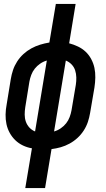

<svg xmlns="http://www.w3.org/2000/svg" viewBox="-20 -755 540 980"><path d="M109 205 143 2Q119 -2 97 -12.5Q75 -23 58 -39.5Q41 -56 29.5 -77Q18 -98 13 -121.5Q8 -145 8.5 -170.5Q9 -196 14 -222L35 -351Q39 -375 46.5 -397.5Q54 -420 67.5 -441Q81 -462 99.5 -479Q118 -496 140 -508Q162 -520 185 -527Q208 -534 232 -538L265 -735H366L333 -534Q356 -528 378 -517.5Q400 -507 417 -491Q434 -475 445.5 -453.5Q457 -432 462 -408.5Q467 -385 466.5 -359.5Q466 -334 462 -308L440 -179Q436 -155 428.5 -132.5Q421 -110 407.5 -89Q394 -68 375.5 -51Q357 -34 335 -22Q313 -10 290 -3.5Q267 3 243 6L210 205ZM159 -84 219 -446Q201 -441 185 -430Q169 -419 157.5 -404.5Q146 -390 139.5 -372.5Q133 -355 130 -338L109 -208Q106 -189 106 -170Q106 -151 112 -134Q118 -117 130 -104Q142 -91 159 -84ZM256 -84Q274 -89 290 -100Q306 -111 317.5 -125.5Q329 -140 335.5 -157.5Q342 -175 345 -192L367 -322Q370 -341 369.5 -360Q369 -379 363.5 -396Q358 -413 345.5 -426Q333 -439 316 -446Z"/></svg>

Font: Iosevka Slab Semibold
Style: Italic
Weight: 600
Italic angle: -9°
Monospace: yes
Designer: Belleve Invis
Foundry: Belleve Invis
Version: Version 11.1.1; ttfautohint (v1.8.3)